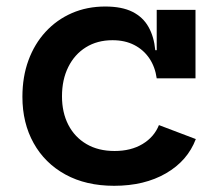

<svg xmlns="http://www.w3.org/2000/svg" viewBox="-20 -574 684 604"><path d="M339 10.5Q250.5 10.5 185.8 -25Q121 -60.5 85.8 -123.8Q50.5 -187 50.5 -269.5Q50.5 -332.5 69.5 -384.2Q88.5 -436 123.5 -474Q158.5 -512 206.2 -532.8Q254 -553.5 311 -553.5Q363.5 -553.5 396.8 -536.8Q430 -520 447.2 -489.2Q464.5 -458.5 468.5 -416H496L473 -327.5Q468 -363.5 449.8 -390.5Q431.5 -417.5 402.2 -432.5Q373 -447.5 334 -447.5Q286 -447.5 250.2 -425.2Q214.5 -403 194.8 -363.2Q175 -323.5 175 -271Q175 -220 195 -181.2Q215 -142.5 252 -120.8Q289 -99 340.5 -99Q392 -99 428.5 -121Q465 -143 480 -180.5L596 -136.5Q570 -68 502.2 -28.8Q434.5 10.5 339 10.5ZM473 -327.5V-543H595V-327.5Z"/></svg>

Font: Hepta Slab SemiBold
Style: Regular
Weight: 600
Designer: Michael LaGattuta
Foundry: Michael LaGattuta
Version: Version 1.102